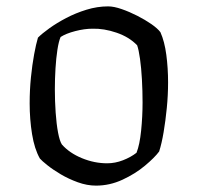

<svg xmlns="http://www.w3.org/2000/svg" viewBox="-20 -582 618 602"><path d="M281 0Q253 0 224 -10.5Q195 -21 170.5 -35.5Q146 -50 128.5 -64Q111 -78 105 -85Q88 -115 80.5 -161.5Q73 -208 73 -258Q73 -300 77 -339.5Q81 -379 87 -411.5Q93 -444 99 -464Q112 -477 135 -493.5Q158 -510 187.5 -525.5Q217 -541 251 -551.5Q285 -562 319 -562Q337 -562 361.5 -553.5Q386 -545 410.5 -532.5Q435 -520 454.5 -506.5Q474 -493 483 -481Q496 -452 501.5 -410Q507 -368 507 -324Q507 -284 503 -243.5Q499 -203 493 -167.5Q487 -132 479 -107Q465 -88 434.5 -62.5Q404 -37 364 -18.5Q324 0 281 0ZM316 -70Q341 -70 365.5 -79.5Q390 -89 408 -103Q418 -128 422.5 -172.5Q427 -217 427 -261Q427 -297 425 -333Q423 -369 419 -397.5Q415 -426 410 -440Q385 -466 345.5 -479.5Q306 -493 270 -492Q245 -492 216 -484.5Q187 -477 170 -466Q164 -452 160 -426Q156 -400 154 -367.5Q152 -335 152 -302Q152 -265 154.5 -229Q157 -193 162 -166.5Q167 -140 174 -129Q198 -102 237 -86Q276 -70 316 -70Z"/></svg>

Font: Texturina 12pt Light
Style: Regular
Weight: 300
Designer: Guillermo Torres Carreño
Foundry: Omnibus-Type
Version: Version 1.002